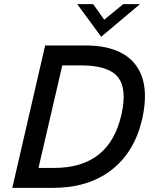

<svg xmlns="http://www.w3.org/2000/svg" viewBox="-20 -910 734 930"><path d="M470.2 -731.9 354 -890.1H431.2L484.9 -814.5L576.7 -890.1H658.2ZM39.6 0 198.7 -689.9H391.1Q564.9 -689.9 636.2 -596.7Q707.5 -503.4 668 -330.6Q630.9 -172.4 519.3 -86.2Q407.7 0 236.3 0ZM166.5 -96.7H243.2Q509.3 -96.7 567.9 -353.5Q596.7 -480 551 -536.6Q505.4 -593.3 372.6 -593.3H281.7Z"/></svg>

Font: HK Grotesk SmBold Legacy Italic
Style: Regular
Weight: 600
Italic angle: -13°
Designer: Alfredo Marco Pradil
Foundry: Hanken Design Co.
Version: Version 2.022;PS 002.022;hotconv 1.0.88;makeotf.lib2.5.64775